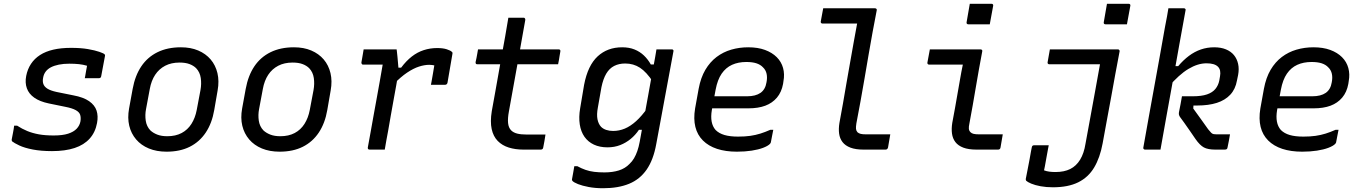

<svg xmlns="http://www.w3.org/2000/svg" viewBox="-20 -794 7240 1019"><path d="M357 -540Q409 -540 446.5 -533.5Q484 -527 507 -519Q530 -511 535 -506Q537 -504 537.5 -501.5Q538 -499 537 -496L517 -389Q516 -384 513 -381.5Q510 -379 505 -379Q486 -379 467.5 -379Q449 -379 430 -379L432 -389Q434 -404 437 -418Q440 -432 442 -445Q422 -451 399.5 -453.5Q377 -456 348 -456Q317 -456 292.5 -451Q268 -446 250.5 -437Q233 -428 222.5 -414Q212 -400 209 -382Q205 -363 210 -348.5Q215 -334 231.5 -323.5Q248 -313 280 -306L369 -288Q423 -278 453 -257Q483 -236 492.5 -207Q502 -178 495 -141Q486 -92 456 -58.5Q426 -25 376 -8.5Q326 8 256 8Q198 8 154 -0.5Q110 -9 82.5 -22Q55 -35 44 -44Q43 -46 42.5 -48Q42 -50 42 -53Q46 -75 49.5 -92Q53 -109 55 -127H71Q97 -110 125 -98.5Q153 -87 186.5 -81Q220 -75 265 -75Q312 -75 341.5 -84.5Q371 -94 387 -111Q403 -128 407 -150Q410 -170 405.5 -184.5Q401 -199 382 -209.5Q363 -220 327 -227L239 -245Q191 -255 162 -275.5Q133 -296 122.5 -325.5Q112 -355 119 -391Q126 -427 144.5 -455Q163 -483 192.5 -502Q222 -521 263 -530.5Q304 -540 357 -540Z M940 -543Q992 -543 1032 -526Q1072 -509 1098 -478.5Q1124 -448 1134 -406Q1144 -364 1135 -314L1117 -210Q1105 -140 1072 -90.5Q1039 -41 987 -15Q935 11 864 11Q811 11 770 -6Q729 -23 702.5 -54Q676 -85 666 -126.5Q656 -168 665 -218L684 -322Q697 -393 730 -442Q763 -491 816 -517Q869 -543 940 -543ZM933 -462Q889 -462 856.5 -445Q824 -428 803.5 -397Q783 -366 775 -322L755 -215Q749 -184 753.5 -153.5Q758 -123 778 -102Q793 -88 815 -79.5Q837 -71 868 -71Q912 -71 944 -88Q976 -105 996 -136.5Q1016 -168 1024 -210L1044 -316Q1050 -349 1045.5 -380Q1041 -411 1021 -432Q1007 -446 985.5 -454Q964 -462 933 -462Z M1540 -543Q1592 -543 1632 -526Q1672 -509 1698 -478.5Q1724 -448 1734 -406Q1744 -364 1735 -314L1717 -210Q1705 -140 1672 -90.5Q1639 -41 1587 -15Q1535 11 1464 11Q1411 11 1370 -6Q1329 -23 1302.5 -54Q1276 -85 1266 -126.5Q1256 -168 1265 -218L1284 -322Q1297 -393 1330 -442Q1363 -491 1416 -517Q1469 -543 1540 -543ZM1533 -462Q1489 -462 1456.5 -445Q1424 -428 1403.5 -397Q1383 -366 1375 -322L1355 -215Q1349 -184 1353.5 -153.5Q1358 -123 1378 -102Q1393 -88 1415 -79.5Q1437 -71 1468 -71Q1512 -71 1544 -88Q1576 -105 1596 -136.5Q1616 -168 1624 -210L1644 -316Q1650 -349 1645.5 -380Q1641 -411 1621 -432Q1607 -446 1585.5 -454Q1564 -462 1533 -462Z M1910 -532Q1922 -532 1939.5 -532Q1957 -532 1977 -532Q1997 -532 2017 -532Q2037 -532 2055 -532Q2073 -532 2085 -532Q2085 -532 2086.5 -520.5Q2088 -509 2089.5 -492Q2091 -475 2092.5 -458Q2094 -441 2095 -429Q2096 -417 2096 -417Q2090 -381 2083 -341.5Q2076 -302 2068.5 -261.5Q2061 -221 2054 -180.5Q2047 -140 2040 -100Q2035 -74 2030.5 -49Q2026 -24 2022 0Q2002 0 1982 0Q1962 0 1941 0Q1938 0 1935.5 -1.5Q1933 -3 1932.5 -5Q1932 -7 1932 -11Q1940 -52 1947.5 -96Q1955 -140 1963.5 -185.5Q1972 -231 1980 -276Q1988 -321 1996 -365Q2004 -409 2011 -451H1994Q1980 -451 1965.5 -451Q1951 -451 1936.5 -451Q1922 -451 1907 -451Q1904 -451 1902 -452.5Q1900 -454 1899 -456.5Q1898 -459 1898 -462Q1901 -479 1904 -496.5Q1907 -514 1910 -532ZM2300 -539Q2331 -539 2351 -532.5Q2371 -526 2378 -519Q2380 -518 2380.5 -516.5Q2381 -515 2381.5 -513.5Q2382 -512 2381.5 -510.5Q2381 -509 2381 -507L2355 -355Q2354 -352 2353 -350Q2352 -348 2350 -346.5Q2348 -345 2346 -344.5Q2344 -344 2341 -344Q2323 -344 2304.5 -344Q2286 -344 2267 -344L2270 -359Q2274 -381 2277.5 -402Q2281 -423 2285 -447Q2279 -448 2273 -449Q2267 -450 2258 -450Q2233 -450 2203.5 -440.5Q2174 -431 2140.5 -408.5Q2107 -386 2068 -346L2074 -435H2109Q2136 -471 2165.5 -494Q2195 -517 2229 -528Q2263 -539 2300 -539Z M2517 -532H2945Q2950 -532 2952.5 -529Q2955 -526 2954 -521Q2952 -509 2950 -498Q2948 -487 2946.5 -476Q2945 -465 2942 -453H2513Q2512 -453 2509.5 -453.5Q2507 -454 2506 -455.5Q2505 -457 2504.5 -459Q2504 -461 2504 -464Q2507 -476 2509 -487Q2511 -498 2513 -509Q2515 -520 2517 -532ZM2875 -80Q2872 -63 2869.5 -45.5Q2867 -28 2863 -11Q2862 -5 2858.5 -2.5Q2855 0 2850 0Q2847 0 2836.5 0Q2826 0 2811.5 0Q2797 0 2783 0Q2769 0 2758 0Q2715 0 2680 -11Q2645 -22 2621.5 -46Q2598 -70 2589.5 -109Q2581 -148 2590 -204Q2599 -254 2608 -303.5Q2617 -353 2625.5 -402Q2634 -451 2643 -500.5Q2652 -550 2661 -600Q2665 -625 2669.5 -650Q2674 -675 2678 -700Q2699 -700 2719 -700Q2739 -700 2759 -700Q2762 -700 2764 -698.5Q2766 -697 2767 -694.5Q2768 -692 2768 -689Q2757 -629 2746.5 -568.5Q2736 -508 2725 -447Q2714 -386 2703 -325Q2692 -264 2681 -203Q2674 -166 2676.5 -141Q2679 -116 2693 -102Q2705 -90 2725 -85Q2745 -80 2774 -80Q2787 -80 2802.5 -80Q2818 -80 2833 -80Q2848 -80 2861 -80Z M3282 -543Q3319 -543 3347.5 -531.5Q3376 -520 3397.5 -499.5Q3419 -479 3434 -452H3464L3446 -359Q3411 -412 3376.5 -434.5Q3342 -457 3298 -457Q3265 -457 3239.5 -444Q3214 -431 3197.5 -403Q3181 -375 3172 -331L3153 -223Q3146 -186 3151 -161Q3156 -136 3170 -121Q3181 -110 3197.5 -104.5Q3214 -99 3234 -99Q3266 -99 3296 -111.5Q3326 -124 3356 -151Q3386 -178 3418 -223L3398 -105H3371Q3352 -77 3327 -56.5Q3302 -36 3271.5 -24Q3241 -12 3204 -12Q3163 -12 3132 -26.5Q3101 -41 3082 -68Q3063 -95 3057 -133.5Q3051 -172 3059 -219L3080 -344Q3090 -396 3108 -433.5Q3126 -471 3152 -495Q3178 -519 3210.5 -531Q3243 -543 3282 -543ZM3464 -532Q3485 -532 3505 -532Q3525 -532 3545 -532Q3549 -532 3551 -530.5Q3553 -529 3554 -527Q3555 -525 3554 -521Q3542 -454 3530.5 -394Q3519 -334 3508.5 -275.5Q3498 -217 3486.5 -156.5Q3475 -96 3463 -30Q3448 54 3412 106Q3376 158 3318.5 181.5Q3261 205 3181 205Q3139 205 3104.5 198.5Q3070 192 3047.5 183Q3025 174 3018 166Q3017 164 3016 162Q3015 160 3016 156Q3019 139 3022 123Q3025 107 3028 88H3044Q3066 100 3087.5 107.5Q3109 115 3133.5 118Q3158 121 3188 121Q3231 121 3264.5 110.5Q3298 100 3321 76Q3335 63 3345 46Q3355 29 3362.5 7.5Q3370 -14 3375 -41Q3388 -111 3398.5 -170Q3409 -229 3420 -287.5Q3431 -346 3443 -416Q3447 -435 3450.5 -454.5Q3454 -474 3457.5 -493Q3461 -512 3464 -532Z M3951 -543Q4002 -543 4040 -529Q4078 -515 4102.5 -490.5Q4127 -466 4136 -433Q4145 -400 4138 -363L4136 -349Q4128 -305 4103.5 -276Q4079 -247 4041.5 -233Q4004 -219 3952 -219Q3928 -219 3895 -219Q3862 -219 3823.5 -219Q3785 -219 3745 -219L3708 -213L3717 -283Q3761 -283 3800.5 -283Q3840 -283 3876 -283Q3912 -283 3945 -283Q3990 -283 4016 -301Q4042 -319 4048 -357Q4053 -382 4048.5 -402.5Q4044 -423 4029 -437Q4016 -451 3994.5 -458Q3973 -465 3941 -465Q3898 -465 3865 -450Q3832 -435 3810 -403Q3788 -371 3778 -318L3758 -210Q3752 -175 3757 -148.5Q3762 -122 3778 -104Q3796 -86 3825 -77.5Q3854 -69 3897 -69Q3934 -69 3962 -73Q3990 -77 4015.5 -85Q4041 -93 4068 -105H4084Q4081 -89 4077.5 -72Q4074 -55 4071 -38Q4070 -36 4069 -34Q4068 -32 4066 -30Q4055 -19 4030 -9.5Q4005 0 3969.5 5.5Q3934 11 3891 11Q3831 11 3785.5 -4Q3740 -19 3710.5 -48.5Q3681 -78 3670.5 -120.5Q3660 -163 3669 -218L3688 -323Q3699 -382 3723.5 -423.5Q3748 -465 3783 -491.5Q3818 -518 3861 -530.5Q3904 -543 3951 -543Z M4349 -750Q4376 -750 4403.5 -750Q4431 -750 4459 -750Q4487 -750 4514.5 -750Q4542 -750 4569.5 -750Q4597 -750 4624 -750Q4627 -750 4629 -749Q4631 -748 4632.5 -745.5Q4634 -743 4633 -739Q4622 -683 4611 -623Q4600 -563 4589.5 -501.5Q4579 -440 4568.5 -378.5Q4558 -317 4547 -256.5Q4536 -196 4525 -139Q4522 -120 4523 -110Q4524 -100 4531 -92Q4538 -86 4548 -83.5Q4558 -81 4576 -81Q4593 -81 4613 -81Q4633 -81 4652.5 -81Q4672 -81 4690 -81H4705Q4702 -63 4699 -46Q4696 -29 4693 -11Q4692 -7 4690 -4.5Q4688 -2 4685.5 -1Q4683 0 4680 0Q4674 0 4654 0Q4634 0 4609 0Q4584 0 4563 0Q4521 0 4493.5 -10.5Q4466 -21 4451.5 -40Q4437 -59 4433.5 -84.5Q4430 -110 4435 -141Q4445 -192 4454 -245.5Q4463 -299 4472.5 -353Q4482 -407 4491.5 -461Q4501 -515 4510.5 -568Q4520 -621 4529 -669H4513Q4486 -669 4457.5 -669Q4429 -669 4401 -669Q4373 -669 4345 -669Q4341 -669 4338 -672Q4335 -675 4336 -680Q4339 -697 4342.5 -715Q4346 -733 4349 -750Z M4915 -532Q4960 -532 5004.5 -532Q5049 -532 5094 -532Q5139 -532 5184 -532Q5187 -532 5189 -531Q5191 -530 5192.5 -527.5Q5194 -525 5193 -521Q5184 -473 5175.5 -426Q5167 -379 5159 -331Q5151 -283 5142.5 -235Q5134 -187 5125 -139Q5121 -121 5122 -110.5Q5123 -100 5131 -92Q5137 -86 5147.5 -83.5Q5158 -81 5176 -81Q5202 -81 5231.5 -81Q5261 -81 5286 -81H5302Q5299 -63 5296 -46Q5293 -29 5290 -11Q5289 -5 5285.5 -2.5Q5282 0 5277 0Q5271 0 5252 0Q5233 0 5208.5 0Q5184 0 5163 0Q5120 0 5092.5 -10.5Q5065 -21 5050.5 -40Q5036 -59 5032.5 -85Q5029 -111 5034 -142Q5042 -182 5048.5 -220.5Q5055 -259 5062 -297.5Q5069 -336 5075.5 -374.5Q5082 -413 5090 -451H5072Q5045 -451 5018.5 -451Q4992 -451 4965 -451Q4938 -451 4911 -451Q4907 -451 4904 -454Q4901 -457 4902 -462Q4905 -479 4908.5 -497Q4912 -515 4915 -532ZM5127 -774Q5141 -774 5155.5 -774Q5170 -774 5184.5 -774Q5199 -774 5213.5 -774Q5228 -774 5242 -774Q5247 -774 5249.5 -771Q5252 -768 5251 -763L5233 -665Q5219 -665 5205 -665Q5191 -665 5176 -665Q5161 -665 5147 -665Q5133 -665 5119 -665Q5114 -665 5111.5 -668Q5109 -671 5110 -676Z M5552 -532Q5611 -532 5671 -532Q5731 -532 5792 -532Q5853 -532 5912 -532Q5916 -532 5918 -530.5Q5920 -529 5921.5 -526.5Q5923 -524 5922 -521Q5910 -460 5899 -399Q5888 -338 5877 -277.5Q5866 -217 5854.5 -156Q5843 -95 5832 -33Q5818 43 5787 95Q5756 147 5702.5 173.5Q5649 200 5568 200Q5533 200 5503 194.5Q5473 189 5453 180.5Q5433 172 5426 165Q5425 163 5424.5 161Q5424 159 5424 156Q5428 135 5433.5 107.5Q5439 80 5444 53Q5449 26 5452 8Q5455 -10 5456 -12Q5457 -18 5460 -20.5Q5463 -23 5468 -23Q5488 -23 5507 -23Q5526 -23 5546 -23L5543 -8Q5540 10 5536.5 27.5Q5533 45 5530.5 60.5Q5528 76 5525.5 88.5Q5523 101 5521 110Q5534 115 5549 117Q5564 119 5582 119Q5628 119 5660 103Q5692 87 5712.5 53.5Q5733 20 5741 -31Q5754 -103 5767 -172.5Q5780 -242 5792.5 -312Q5805 -382 5818 -453H5797Q5766 -453 5735 -453Q5704 -453 5673 -453Q5642 -453 5610.5 -453Q5579 -453 5548 -453Q5544 -453 5541.5 -456Q5539 -459 5540 -464Q5543 -481 5546 -498Q5549 -515 5552 -532ZM5855 -774Q5869 -774 5883.5 -774Q5898 -774 5912.5 -774Q5927 -774 5941.5 -774Q5956 -774 5970 -774Q5975 -774 5977.5 -771Q5980 -768 5979 -763L5961 -665Q5947 -665 5933 -665Q5919 -665 5904 -665Q5889 -665 5875 -665Q5861 -665 5847 -665Q5842 -665 5839.5 -668Q5837 -671 5838 -676Z M6181 -750Q6197 -750 6210.5 -750Q6224 -750 6237.5 -750Q6251 -750 6263 -750Q6267 -750 6269 -748.5Q6271 -747 6272 -745Q6273 -743 6272 -739Q6255 -647 6238.5 -554.5Q6222 -462 6205.5 -369.5Q6189 -277 6172 -184.5Q6155 -92 6139 0Q6125 0 6111.5 0Q6098 0 6084.5 0Q6071 0 6057 0Q6054 0 6052 -1.5Q6050 -3 6048.5 -5Q6047 -7 6048 -11Q6062 -91 6076.5 -171Q6091 -251 6105.5 -331Q6120 -411 6134.5 -491Q6149 -571 6163 -651Q6169 -683 6174 -708.5Q6179 -734 6181 -750ZM6424 -543Q6460 -543 6486.5 -532Q6513 -521 6529 -501.5Q6545 -482 6551 -455Q6557 -428 6551 -396L6545 -367Q6537 -321 6509.5 -291.5Q6482 -262 6438 -248Q6394 -234 6334 -234Q6328 -234 6323.5 -234Q6319 -234 6314 -234L6313 -218Q6333 -190 6356 -158.5Q6379 -127 6392 -108Q6402 -96 6407.5 -90Q6413 -84 6420 -82.5Q6427 -81 6441 -81Q6459 -81 6470 -81Q6481 -81 6489 -81H6508Q6505 -64 6502 -47Q6499 -30 6495 -12Q6494 -5 6490.5 -2.5Q6487 0 6479 0Q6474 0 6466 0Q6458 0 6448.5 0Q6439 0 6430 0Q6391 0 6369.5 -11.5Q6348 -23 6325 -56Q6312 -76 6295.5 -99Q6279 -122 6265 -142.5Q6251 -163 6242 -174Q6238 -181 6237 -185.5Q6236 -190 6237 -198Q6242 -220 6245.5 -241Q6249 -262 6253 -283Q6267 -283 6282 -283Q6297 -283 6310 -283Q6357 -283 6386 -293Q6415 -303 6430.5 -322Q6446 -341 6451 -366L6455 -389Q6458 -405 6455.5 -418Q6453 -431 6444 -440Q6435 -449 6420 -453.5Q6405 -458 6383 -458Q6360 -458 6336 -450.5Q6312 -443 6287 -428Q6262 -413 6236 -389.5Q6210 -366 6182 -334L6201 -443H6233Q6260 -475 6290 -497.5Q6320 -520 6353.5 -531.5Q6387 -543 6424 -543Z M6951 -543Q7002 -543 7040 -529Q7078 -515 7102.5 -490.5Q7127 -466 7136 -433Q7145 -400 7138 -363L7136 -349Q7128 -305 7103.5 -276Q7079 -247 7041.5 -233Q7004 -219 6952 -219Q6928 -219 6895 -219Q6862 -219 6823.5 -219Q6785 -219 6745 -219L6708 -213L6717 -283Q6761 -283 6800.5 -283Q6840 -283 6876 -283Q6912 -283 6945 -283Q6990 -283 7016 -301Q7042 -319 7048 -357Q7053 -382 7048.5 -402.5Q7044 -423 7029 -437Q7016 -451 6994.5 -458Q6973 -465 6941 -465Q6898 -465 6865 -450Q6832 -435 6810 -403Q6788 -371 6778 -318L6758 -210Q6752 -175 6757 -148.5Q6762 -122 6778 -104Q6796 -86 6825 -77.5Q6854 -69 6897 -69Q6934 -69 6962 -73Q6990 -77 7015.5 -85Q7041 -93 7068 -105H7084Q7081 -89 7077.5 -72Q7074 -55 7071 -38Q7070 -36 7069 -34Q7068 -32 7066 -30Q7055 -19 7030 -9.5Q7005 0 6969.5 5.5Q6934 11 6891 11Q6831 11 6785.5 -4Q6740 -19 6710.5 -48.5Q6681 -78 6670.5 -120.5Q6660 -163 6669 -218L6688 -323Q6699 -382 6723.5 -423.5Q6748 -465 6783 -491.5Q6818 -518 6861 -530.5Q6904 -543 6951 -543Z"/></svg>

Font: Rec Mono Linear
Style: Italic
Weight: 400
Italic angle: -10°
Monospace: yes
Version: Version 1.085; ttfautohint (v1.8.4.7-5d5b)